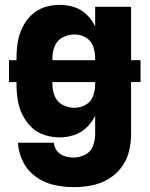

<svg xmlns="http://www.w3.org/2000/svg" viewBox="-20 -558 616 791"><path d="M284 213Q321 213 357 206Q393 199 425 180.5Q457 162 479.5 132.5Q502 103 511 67Q520 31 520 -5V-220H559V-310H520V-530H372V-449Q359 -477 336.5 -498.5Q314 -520 285 -529Q256 -538 226 -538Q194 -538 163 -528Q132 -518 109 -495.5Q86 -473 72 -444Q58 -415 53 -383.5Q48 -352 48 -320V-310H17V-220H48V-210Q48 -178 53 -146.5Q58 -115 72 -86Q86 -57 109 -34.5Q132 -12 163 -2Q194 8 226 8Q256 8 285 -1.5Q314 -11 336.5 -32.5Q359 -54 372 -81V-5Q372 20 363 43.5Q354 67 331.5 79Q309 91 284 91Q265 91 246.5 85.5Q228 80 215.5 64.5Q203 49 202 30H54Q56 71 75 108.5Q94 146 128 170.5Q162 195 202.5 204Q243 213 284 213ZM372 -310H196V-320Q196 -345 206 -369Q216 -393 239 -404.5Q262 -416 287 -416Q312 -416 333.5 -403.5Q355 -391 363.5 -367.5Q372 -344 372 -320ZM287 -114Q262 -114 239 -125.5Q216 -137 206 -161Q196 -185 196 -210V-220H372V-210Q372 -186 363.5 -162.5Q355 -139 333.5 -126.5Q312 -114 287 -114Z"/></svg>

Font: Iosevka Sparkle Heavy
Style: Regular
Weight: 900
Designer: Belleve Invis
Foundry: Belleve Invis
Version: Version 4.5.0; ttfautohint (v1.8.3)